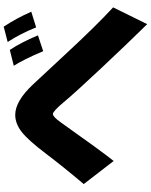

<svg xmlns="http://www.w3.org/2000/svg" viewBox="91 -902 817 1040"><g transform="rotate(-90 500.0 -382.5)"><path d="M22.5 -337.9Q117.2 -450.2 188.5 -544.4Q259.8 -638.7 304.7 -673.8Q349.6 -709 397.5 -709Q471.7 -709 562.5 -612.3Q573.2 -601.6 726.6 -436Q879.9 -270.5 979.5 -178.7L888.7 5.9Q776.4 -108.4 646 -247.6Q515.6 -386.7 466.3 -445.8Q417 -504.9 401.9 -504.9Q386.7 -504.9 356.4 -461.9Q197.3 -237.3 147.5 -175.8ZM663.1 -716.8 749 -738.3Q788.1 -680.7 828.1 -585.9L742.2 -557.6Q696.3 -666 663.1 -716.8ZM792 -750 875 -771.5Q920.9 -702.1 956.1 -622.1L871.1 -595.7Q837.9 -679.7 792 -750Z"/></g></svg>

Font: GenEi M Gothic v2 Black
Style: Regular
Weight: 900
Version: Version 2.0